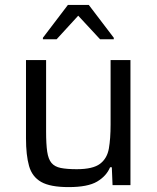

<svg xmlns="http://www.w3.org/2000/svg" viewBox="-20 -755 639 783"><path d="M260 8Q185 8 148 -13Q111 -34 98.5 -78Q86 -122 86 -191V-510H168V-219Q168 -167 172.5 -136.5Q177 -106 190 -90.5Q203 -75 228 -70Q253 -65 293 -65Q359 -65 388 -87Q417 -109 424 -149.5Q431 -190 431 -247V-510H512V0H439L436 -73H429Q414 -37 376 -14.5Q338 8 260 8ZM155 -595V-601L257 -735H342L444 -601V-595H388L299 -691L211 -595Z"/></svg>

Font: Saira
Style: Regular
Weight: 400
Designer: Hector Gatti with collaboration of the Omnibus-Type team
Foundry: Omnibus-Type
Version: Version 1.100; ttfautohint (v1.8.3)